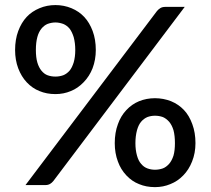

<svg xmlns="http://www.w3.org/2000/svg" viewBox="-20 -748 851 776"><path d="M367.2 -545.9Q367.2 -506.3 354 -471.7Q341.3 -439.5 317.9 -415.5Q294.4 -391.1 266.1 -379.9Q237.3 -367.7 204.1 -367.7Q168.5 -367.7 139.6 -379.9Q110.8 -391.1 87.9 -415.5Q66.4 -438.5 53.7 -471.7Q41 -505.4 41 -545.9Q41 -588.4 53.7 -622.6Q66.4 -656.7 87.9 -679.7Q108.9 -702.1 139.6 -714.8Q169.4 -727.5 204.1 -727.5Q238.3 -727.5 269 -714.8Q299.3 -702.1 320.3 -679.7Q341.8 -656.7 354.5 -622.6Q367.2 -588.4 367.2 -545.9ZM277.8 -598.1Q271 -619.6 261.2 -632.3Q250 -645.5 235.4 -651.4Q218.8 -657.2 204.1 -657.2Q188.5 -657.2 172.4 -651.4Q158.2 -645.5 147.5 -632.3Q136.2 -618.2 130.9 -598.1Q125 -576.2 125 -545.9Q125 -516.1 130.9 -495.6Q136.7 -475.6 147.5 -462.4Q158.7 -448.7 172.4 -443.8Q187 -438.5 204.1 -438.5Q220.2 -438.5 235.4 -443.8Q249.5 -449.2 261.2 -462.4Q271 -474.1 277.8 -495.6Q284.2 -517.6 284.2 -545.9Q284.2 -574.2 277.8 -598.1ZM83 0 613.8 -702.6Q619.1 -709.5 627.4 -714.8Q635.3 -720.2 648.9 -720.2H726.6L195.8 -16.6Q189.5 -8.8 182.6 -4.9Q174.8 0 163.1 0ZM770 -169.4Q770 -129.4 756.3 -95.2Q743.2 -62 720.7 -39.1Q698.2 -15.6 668.5 -3.9Q639.6 8.3 606.4 8.3Q570.8 8.3 542 -3.9Q513.2 -15.1 490.7 -39.1Q467.8 -63.5 456.5 -95.2Q443.8 -128.9 443.8 -169.4Q443.8 -211.9 456.5 -246.1Q467.8 -278.8 490.7 -303.2Q512.7 -326.7 542 -338.9Q572.3 -351.1 606.4 -351.1Q640.1 -351.1 671.4 -338.9Q702.1 -326.2 723.6 -303.2Q744.6 -281.2 757.3 -246.1Q770 -211.9 770 -169.4ZM687 -169.4Q687 -199.7 681.2 -221.7Q674.8 -242.7 663.6 -255.9Q651.9 -269 638.2 -274.9Q623 -280.3 606.4 -280.3Q590.3 -280.3 575.7 -274.9Q561 -268.6 550.3 -255.9Q539.6 -243.2 533.7 -221.7Q527.3 -197.8 527.3 -169.4Q527.3 -141.6 533.7 -119.1Q539.6 -97.7 550.3 -85.9Q561 -72.8 575.7 -67.4Q590.3 -62 606.4 -62Q623 -62 638.2 -67.4Q651.4 -72.3 663.6 -85.9Q674.3 -98.1 681.2 -119.1Q687 -139.6 687 -169.4Z"/></svg>

Font: Lato-SemiBold
Style: Regular
Weight: 500
Designer: Lukasz Dziedzic with Adam Twardoch and Botio Nikoltchev
Foundry: tyPoland Lukasz Dziedzic
Version: ""